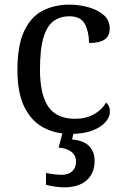

<svg xmlns="http://www.w3.org/2000/svg" viewBox="-20 -566 532 826"><path d="M283 10Q217 10 165.5 -18Q114 -46 84.5 -106.5Q55 -167 55 -265Q55 -372 84.5 -433.5Q114 -495 164.5 -520.5Q215 -546 278 -546Q320 -546 360 -535Q400 -524 426 -501.5Q452 -479 452 -444Q452 -410 429.5 -395.5Q407 -381 363 -381Q363 -428 345.5 -462Q328 -496 278 -496Q240 -496 211.5 -476Q183 -456 167.5 -406Q152 -356 152 -266Q152 -160 187.5 -107.5Q223 -55 303 -55Q350 -55 384.5 -74.5Q419 -94 436 -125Q453 -111 453 -86Q453 -63 434 -41Q415 -19 377.5 -4.5Q340 10 283 10ZM255 240Q239 240 217.5 237Q196 234 178 229V178Q216 186 246 186Q275 186 291 170.5Q307 155 307 130Q307 101 285.5 86Q264 71 232 69L253 -9H300L290 34Q339 38 363 62Q387 86 387 126Q387 179 353 209.5Q319 240 255 240Z"/></svg>

Font: Noto Serif Yezidi
Style: Regular
Weight: 400
Designer: Dalton Maag Ltd
Foundry: Dalton Maag Ltd
Version: Version 1.001; ttfautohint (v1.8.4.7-5d5b)